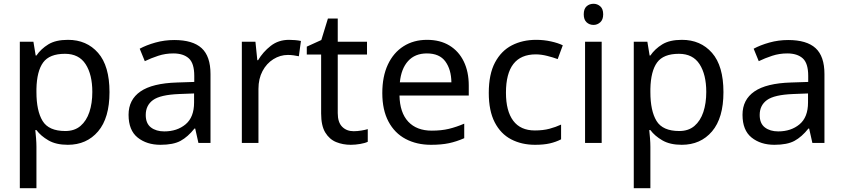

<svg xmlns="http://www.w3.org/2000/svg" viewBox="-20 -757 4468 1017"><path d="M340 -546Q439 -546 499.5 -477Q560 -408 560 -269Q560 -132 499.5 -61Q439 10 339 10Q277 10 236.5 -13.5Q196 -37 173 -68H167Q169 -51 171 -25Q173 1 173 20V240H85V-536H157L169 -463H173Q197 -498 236 -522Q275 -546 340 -546ZM324 -472Q242 -472 208.5 -426Q175 -380 173 -286V-269Q173 -170 205.5 -116.5Q238 -63 326 -63Q375 -63 406.5 -90Q438 -117 453.5 -163.5Q469 -210 469 -270Q469 -362 433.5 -417Q398 -472 324 -472Z M903 -545Q1001 -545 1048 -502Q1095 -459 1095 -365V0H1031L1014 -76H1010Q975 -32 936.5 -11Q898 10 830 10Q757 10 709 -28.5Q661 -67 661 -149Q661 -229 724 -272.5Q787 -316 918 -320L1009 -323V-355Q1009 -422 980 -448Q951 -474 898 -474Q856 -474 818 -461.5Q780 -449 747 -433L720 -499Q755 -518 803 -531.5Q851 -545 903 -545ZM929 -259Q829 -255 790.5 -227Q752 -199 752 -148Q752 -103 779.5 -82Q807 -61 850 -61Q918 -61 963 -98.5Q1008 -136 1008 -214V-262Z M1511 -546Q1526 -546 1543.5 -544.5Q1561 -543 1574 -540L1563 -459Q1550 -462 1534.5 -464Q1519 -466 1505 -466Q1464 -466 1428 -443.5Q1392 -421 1370.5 -380.5Q1349 -340 1349 -286V0H1261V-536H1333L1343 -438H1347Q1373 -482 1414 -514Q1455 -546 1511 -546Z M1853 -62Q1873 -62 1894 -65.5Q1915 -69 1928 -73V-6Q1914 1 1888 5.5Q1862 10 1838 10Q1796 10 1760.5 -4.5Q1725 -19 1703 -55Q1681 -91 1681 -156V-468H1605V-510L1682 -545L1717 -659H1769V-536H1924V-468H1769V-158Q1769 -109 1792.5 -85.5Q1816 -62 1853 -62Z M2242 -546Q2311 -546 2360.5 -516Q2410 -486 2436.5 -431.5Q2463 -377 2463 -304V-251H2096Q2098 -160 2142.5 -112.5Q2187 -65 2267 -65Q2318 -65 2357.5 -74.5Q2397 -84 2439 -102V-25Q2398 -7 2358 1.5Q2318 10 2263 10Q2187 10 2128.5 -21Q2070 -52 2037.5 -113.5Q2005 -175 2005 -264Q2005 -352 2034.5 -415Q2064 -478 2117.5 -512Q2171 -546 2242 -546ZM2241 -474Q2178 -474 2141.5 -433.5Q2105 -393 2098 -321H2371Q2370 -389 2339 -431.5Q2308 -474 2241 -474Z M2814 10Q2743 10 2687.5 -19Q2632 -48 2600.5 -109Q2569 -170 2569 -265Q2569 -364 2602 -426Q2635 -488 2691.5 -517Q2748 -546 2820 -546Q2861 -546 2899 -537.5Q2937 -529 2961 -517L2934 -444Q2910 -453 2878 -461Q2846 -469 2818 -469Q2660 -469 2660 -266Q2660 -169 2698.5 -117.5Q2737 -66 2813 -66Q2857 -66 2890.5 -75Q2924 -84 2952 -97V-19Q2925 -5 2892.5 2.5Q2860 10 2814 10Z M3124 -737Q3144 -737 3159.5 -723.5Q3175 -710 3175 -681Q3175 -653 3159.5 -639Q3144 -625 3124 -625Q3102 -625 3087 -639Q3072 -653 3072 -681Q3072 -710 3087 -723.5Q3102 -737 3124 -737ZM3167 -536V0H3079V-536Z M3592 -546Q3691 -546 3751.5 -477Q3812 -408 3812 -269Q3812 -132 3751.5 -61Q3691 10 3591 10Q3529 10 3488.5 -13.5Q3448 -37 3425 -68H3419Q3421 -51 3423 -25Q3425 1 3425 20V240H3337V-536H3409L3421 -463H3425Q3449 -498 3488 -522Q3527 -546 3592 -546ZM3576 -472Q3494 -472 3460.5 -426Q3427 -380 3425 -286V-269Q3425 -170 3457.5 -116.5Q3490 -63 3578 -63Q3627 -63 3658.5 -90Q3690 -117 3705.5 -163.5Q3721 -210 3721 -270Q3721 -362 3685.5 -417Q3650 -472 3576 -472Z M4155 -545Q4253 -545 4300 -502Q4347 -459 4347 -365V0H4283L4266 -76H4262Q4227 -32 4188.5 -11Q4150 10 4082 10Q4009 10 3961 -28.5Q3913 -67 3913 -149Q3913 -229 3976 -272.5Q4039 -316 4170 -320L4261 -323V-355Q4261 -422 4232 -448Q4203 -474 4150 -474Q4108 -474 4070 -461.5Q4032 -449 3999 -433L3972 -499Q4007 -518 4055 -531.5Q4103 -545 4155 -545ZM4181 -259Q4081 -255 4042.5 -227Q4004 -199 4004 -148Q4004 -103 4031.5 -82Q4059 -61 4102 -61Q4170 -61 4215 -98.5Q4260 -136 4260 -214V-262Z"/></svg>

Font: Noto Sans Zanabazar Square
Style: Regular
Weight: 400
Version: Version 2.005; ttfautohint (v1.8.4.7-5d5b)